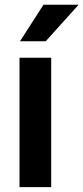

<svg xmlns="http://www.w3.org/2000/svg" viewBox="-20 -774 345 794"><path d="M169 -603.3H62.7L159.7 -754.3H305ZM60.7 -535.3H191.7V0H60.7Z"/></svg>

Font: FreesentationVF
Style: Regular
Weight: 400
Designer: glyphs from Roboto by Christian Robertson / Hangul glyphs from Noto Sans CJK(Source Han Sans) by Jang Soo-young and Kang
Foundry: PT&
Version: Version 2.001;Glyphs 3.3.1 (3343)